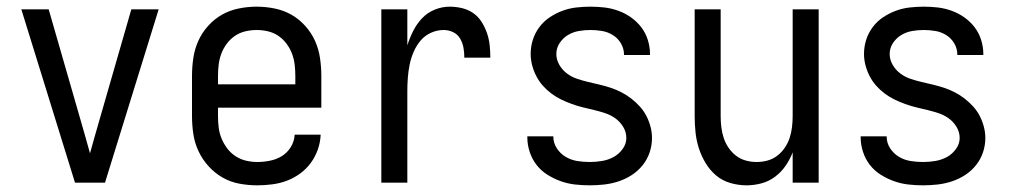

<svg xmlns="http://www.w3.org/2000/svg" viewBox="-20 -548 3040 576"><path d="M205 0 44 -520H126L226 -173Q232 -152 238 -131Q244 -110 250 -88Q256 -110 262 -131Q268 -152 274 -173L374 -520H456L295 0Z M752 8Q725 8 698 3Q671 -2 647.5 -15.5Q624 -29 605.5 -49.5Q587 -70 575.5 -94.5Q564 -119 560 -146Q556 -173 556 -200V-320Q556 -347 560 -374Q564 -401 575 -425.5Q586 -450 604.5 -470.5Q623 -491 646 -504Q669 -517 696 -522.5Q723 -528 750 -528Q777 -528 804 -522.5Q831 -517 854 -504Q877 -491 895.5 -470.5Q914 -450 925 -425.5Q936 -401 940 -374Q944 -347 944 -320V-225H634V-200Q634 -183 636 -166Q638 -149 644.5 -133Q651 -117 661.5 -103Q672 -89 686.5 -79.5Q701 -70 718 -66Q735 -62 752 -62Q771 -62 790.5 -66Q810 -70 826 -80Q842 -90 852.5 -107Q863 -124 864 -144H942Q941 -121 933.5 -99.5Q926 -78 912.5 -59.5Q899 -41 880.5 -27.5Q862 -14 841 -6Q820 2 797 5Q774 8 752 8ZM866 -295V-320Q866 -337 864 -354Q862 -371 856 -387Q850 -403 839.5 -417Q829 -431 815 -440.5Q801 -450 784 -454Q767 -458 750 -458Q733 -458 716 -454Q699 -450 685 -440.5Q671 -431 660.5 -417Q650 -403 644 -387Q638 -371 636 -354Q634 -337 634 -320V-295Z M1124 0V-520H1202V-412Q1209 -434 1219.5 -455Q1230 -476 1246 -493Q1262 -510 1284 -519Q1306 -528 1329 -528Q1348 -528 1366.5 -523.5Q1385 -519 1400 -508.5Q1415 -498 1425 -482Q1435 -466 1441 -448.5Q1447 -431 1449 -412.5Q1451 -394 1451 -375H1373Q1373 -390 1370.5 -404.5Q1368 -419 1360.5 -432Q1353 -445 1339.5 -451.5Q1326 -458 1311 -458Q1291 -458 1272.5 -449.5Q1254 -441 1241.5 -426Q1229 -411 1221 -392.5Q1213 -374 1209 -354.5Q1205 -335 1203.5 -315Q1202 -295 1202 -276V0Z M1749 8Q1727 8 1705 5.5Q1683 3 1662 -4.5Q1641 -12 1622 -24Q1603 -36 1589.5 -53.5Q1576 -71 1569 -92.5Q1562 -114 1562 -136V-139H1640V-138Q1640 -119 1650.5 -103Q1661 -87 1677 -77.5Q1693 -68 1711.5 -65Q1730 -62 1749 -62Q1767 -62 1785.5 -65Q1804 -68 1820 -76.5Q1836 -85 1847.5 -100.5Q1859 -116 1859 -134Q1859 -152 1849.5 -167.5Q1840 -183 1826 -193Q1812 -203 1795.5 -208.5Q1779 -214 1762 -218Q1745 -222 1728.5 -226Q1712 -230 1695.5 -236Q1679 -242 1663.5 -249.5Q1648 -257 1634 -267.5Q1620 -278 1608.5 -291Q1597 -304 1589 -319.5Q1581 -335 1576.5 -352Q1572 -369 1572 -386Q1572 -408 1578.5 -428.5Q1585 -449 1598 -466.5Q1611 -484 1629 -496Q1647 -508 1667 -515.5Q1687 -523 1708.5 -525.5Q1730 -528 1751 -528Q1773 -528 1794 -525.5Q1815 -523 1835.5 -515.5Q1856 -508 1873.5 -495.5Q1891 -483 1904 -466Q1917 -449 1923.5 -428Q1930 -407 1930 -386V-383H1852V-384Q1852 -402 1843 -417.5Q1834 -433 1819 -442.5Q1804 -452 1786.5 -455Q1769 -458 1751 -458Q1734 -458 1716.5 -455Q1699 -452 1684 -443Q1669 -434 1659 -419Q1649 -404 1649 -386Q1649 -369 1658 -353.5Q1667 -338 1681 -327.5Q1695 -317 1711.5 -311.5Q1728 -306 1745 -302Q1762 -298 1779 -294Q1796 -290 1812.5 -284.5Q1829 -279 1844.5 -271Q1860 -263 1873.5 -252.5Q1887 -242 1899 -229Q1911 -216 1919 -200.5Q1927 -185 1931.5 -168Q1936 -151 1936 -134Q1936 -112 1929 -91Q1922 -70 1908 -52.5Q1894 -35 1875.5 -23Q1857 -11 1836 -4Q1815 3 1793 5.5Q1771 8 1749 8Z M2220 8Q2195 8 2171 1Q2147 -6 2128.5 -21.5Q2110 -37 2097 -58.5Q2084 -80 2076.5 -103.5Q2069 -127 2066.5 -151.5Q2064 -176 2064 -200V-520H2142V-200Q2142 -183 2144 -166.5Q2146 -150 2151 -134.5Q2156 -119 2165.5 -105Q2175 -91 2188 -81Q2201 -71 2217 -66.5Q2233 -62 2250 -62Q2267 -62 2283 -66.5Q2299 -71 2312 -81Q2325 -91 2334.5 -105Q2344 -119 2349 -134.5Q2354 -150 2356 -166.5Q2358 -183 2358 -200V-520H2436V0H2358V-91Q2350 -70 2337 -51Q2324 -32 2305.5 -18Q2287 -4 2264.5 2Q2242 8 2220 8Z M2749 8Q2727 8 2705 5.5Q2683 3 2662 -4.5Q2641 -12 2622 -24Q2603 -36 2589.5 -53.5Q2576 -71 2569 -92.5Q2562 -114 2562 -136V-139H2640V-138Q2640 -119 2650.5 -103Q2661 -87 2677 -77.5Q2693 -68 2711.5 -65Q2730 -62 2749 -62Q2767 -62 2785.5 -65Q2804 -68 2820 -76.5Q2836 -85 2847.5 -100.5Q2859 -116 2859 -134Q2859 -152 2849.5 -167.5Q2840 -183 2826 -193Q2812 -203 2795.5 -208.5Q2779 -214 2762 -218Q2745 -222 2728.5 -226Q2712 -230 2695.5 -236Q2679 -242 2663.5 -249.5Q2648 -257 2634 -267.5Q2620 -278 2608.5 -291Q2597 -304 2589 -319.5Q2581 -335 2576.5 -352Q2572 -369 2572 -386Q2572 -408 2578.5 -428.5Q2585 -449 2598 -466.5Q2611 -484 2629 -496Q2647 -508 2667 -515.5Q2687 -523 2708.5 -525.5Q2730 -528 2751 -528Q2773 -528 2794 -525.5Q2815 -523 2835.5 -515.5Q2856 -508 2873.5 -495.5Q2891 -483 2904 -466Q2917 -449 2923.5 -428Q2930 -407 2930 -386V-383H2852V-384Q2852 -402 2843 -417.5Q2834 -433 2819 -442.5Q2804 -452 2786.5 -455Q2769 -458 2751 -458Q2734 -458 2716.5 -455Q2699 -452 2684 -443Q2669 -434 2659 -419Q2649 -404 2649 -386Q2649 -369 2658 -353.5Q2667 -338 2681 -327.5Q2695 -317 2711.5 -311.5Q2728 -306 2745 -302Q2762 -298 2779 -294Q2796 -290 2812.5 -284.5Q2829 -279 2844.5 -271Q2860 -263 2873.5 -252.5Q2887 -242 2899 -229Q2911 -216 2919 -200.5Q2927 -185 2931.5 -168Q2936 -151 2936 -134Q2936 -112 2929 -91Q2922 -70 2908 -52.5Q2894 -35 2875.5 -23Q2857 -11 2836 -4Q2815 3 2793 5.5Q2771 8 2749 8Z"/></svg>

Font: Iosevka www.saffi
Style: Regular
Weight: 400
Monospace: yes
Designer: Belleve Invis
Foundry: Belleve Invis
Version: Version 22.0.2; ttfautohint (v1.8.3)